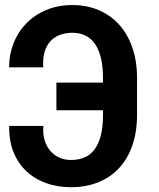

<svg xmlns="http://www.w3.org/2000/svg" viewBox="-20 -742 640 771"><path d="M154.3 -236.3Q151.4 -204.1 159.2 -178.7Q167 -153.3 182.4 -135.7Q197.8 -118.2 219 -108.9Q240.2 -99.6 265.1 -99.6Q294.4 -99.6 318.4 -109.4Q342.3 -119.1 358.9 -140.9Q375.5 -162.6 384.5 -196.8Q393.6 -231 393.6 -280.3V-299.3H206.5V-410.2H393.6V-429.2Q393.6 -476.1 385 -510.3Q376.5 -544.4 360.6 -566.7Q344.7 -588.9 322 -599.6Q299.3 -610.4 271.5 -610.4Q241.7 -610.4 218.5 -601.1Q195.3 -591.8 180.2 -574Q165 -556.2 158.2 -530.3Q151.4 -504.4 153.8 -471.7H16.6Q16.6 -522.9 34.4 -568.4Q52.2 -613.8 85.4 -647.9Q118.7 -682.1 165.8 -701.9Q212.9 -721.7 271.5 -721.7Q328.6 -721.7 376.2 -701.4Q423.8 -681.2 458 -643.6Q492.2 -606 511.2 -551.5Q530.3 -497.1 530.3 -429.2V-281.2Q530.3 -212.9 511.7 -158.9Q493.2 -105 458.7 -67.6Q424.3 -30.3 375.2 -10.3Q326.2 9.8 265.1 9.8Q210.9 9.8 164.8 -6.8Q118.7 -23.4 85.2 -55.2Q51.8 -86.9 33.7 -132.6Q15.6 -178.2 17.1 -236.3Z"/></svg>

Font: Roboto Mono
Style: Bold
Weight: 700
Designer: Google
Version: Version 2.000985; 2015; ttfautohint (v1.3)